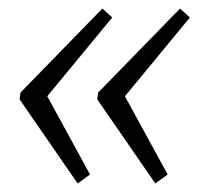

<svg xmlns="http://www.w3.org/2000/svg" viewBox="-20 -545 465 450"><path d="M220 -525 243 -504 74 -299 79 -341 191 -136 162 -115 26 -312 28 -328ZM402 -525 425 -504 256 -299 261 -341 373 -136 344 -115 208 -312 210 -328Z"/></svg>

Font: Pathway Extreme 8pt Thin 12pt
Style: Italic
Weight: 100
Italic angle: -8°
Version: Version 1.001;gftools[0.9.26]